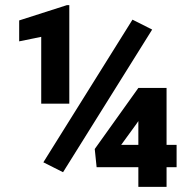

<svg xmlns="http://www.w3.org/2000/svg" viewBox="-20 -728 749 748"><path d="M250 -708V-324.2H140.6V-584.5L54.7 -566.9V-648.4L240.7 -708ZM572.8 -612.8 225.6 -57.1 148.9 -95.7 496.1 -651.4ZM668 -163.6V-76.7H628.9V0H519V-76.7H356.4L349.1 -147.5L519 -385.3H628.9V-163.6ZM452.1 -163.6H519V-256.3L511.7 -245.6Z"/></svg>

Font: Vazirmatn RD UI FD Black
Style: Regular
Weight: 900
Designer: Saber Rastikerdar
Foundry: Saber Rastikerdar
Version: Version 33.003